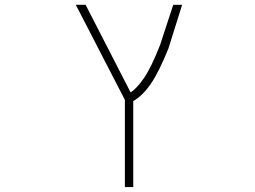

<svg xmlns="http://www.w3.org/2000/svg" viewBox="-20 -544 1040 783"><path d="M722.7 -524.4 667 -346.7Q628.9 -252 595.7 -203.1Q562.5 -154.3 523.4 -131.8V218.8H489.3V-136.7L289.1 -524.4H329.1L512.7 -167Q538.1 -183.6 567.4 -226.1Q596.7 -268.6 632.8 -360.4L686.5 -524.4Z"/></svg>

Font: Gen Shin Gothic Monospace ExtraLight
Style: Regular
Weight: 200
Designer: [Source Han Sans]
Ryoko NISHIZUKA  (kana & ideographs); Paul D. Hunt (Latin, Greek & Cyrillic); Wenlong ZHANG  (bopomofo
Version: Version 1.002.20150607